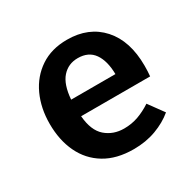

<svg xmlns="http://www.w3.org/2000/svg" viewBox="-130 -701 874 859"><g transform="rotate(-30 307.5 -271.0)"><path d="M197.9 -230.3Q204.1 -153.8 243.1 -120Q282.1 -86.2 337.9 -86.2Q376.9 -86.2 411.3 -98.5Q445.6 -110.8 479 -132.8L535.4 -55.4Q497.4 -23.6 444.9 -4.1Q392.3 15.4 329.2 15.4Q241 15.4 180.8 -21Q120.5 -57.4 89.7 -122.1Q59 -186.7 59 -270.8Q59 -351.8 89 -416.9Q119 -482.1 176.2 -520.3Q233.3 -558.5 313.8 -558.5Q425.6 -558.5 491.3 -485.6Q556.9 -412.8 556.9 -284.1Q556.9 -254.4 554.4 -230.3ZM314.4 -463.1Q265.1 -463.1 233.6 -427.7Q202.1 -392.3 196.4 -316.9H425.1Q424.1 -385.6 396.9 -424.4Q369.7 -463.1 314.4 -463.1Z"/></g></svg>

Font: Fira Code SemiBold
Style: Regular
Weight: 600
Designer: Carrois Corporate, Edenspiekermann AG, Nikita Prokopov
Foundry: Carrois Corporate, Edenspiekermann AG, Nikita Prokopov
Version: Version 6.002